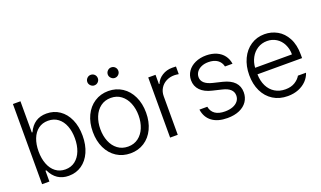

<svg xmlns="http://www.w3.org/2000/svg" viewBox="-74 -1147 2658 1591"><g transform="rotate(-20 1255.0 -351.5)"><path d="M84 -707H150.4V-431.6H156.2Q205.1 -538.1 316.4 -538.1Q381.3 -538.1 431.4 -503.9Q481.4 -469.7 509.3 -407.5Q537.1 -345.2 537.1 -263.7Q537.1 -182.1 509.5 -119.9Q481.9 -57.6 432.1 -23.4Q382.3 10.7 317.4 10.7Q206.1 10.7 156.2 -95.7H148.4V0H84ZM308.6 -48.8Q359.4 -48.8 395.8 -77.1Q432.1 -105.5 450.9 -154.3Q469.7 -203.1 469.7 -264.6Q469.7 -325.7 451.2 -374Q432.6 -422.4 396.2 -450Q359.9 -477.5 308.6 -477.5Q258.8 -477.5 222.9 -450.7Q187 -423.8 168.2 -375.7Q149.4 -327.6 149.4 -264.6Q149.4 -201.7 168.5 -152.6Q187.5 -103.5 223.4 -76.2Q259.3 -48.8 308.6 -48.8Z M627 -262.7Q627 -343.3 656.7 -405.8Q686.5 -468.3 740.2 -503.2Q793.9 -538.1 862.3 -538.1Q930.7 -538.1 984.1 -503.2Q1037.6 -468.3 1067.1 -405.8Q1096.7 -343.3 1096.7 -262.7Q1096.7 -182.6 1067.1 -120.4Q1037.6 -58.1 984.1 -23.7Q930.7 10.7 862.3 10.7Q793.5 10.7 740 -23.7Q686.5 -58.1 656.7 -120.4Q627 -182.6 627 -262.7ZM1030.3 -262.7Q1030.3 -321.8 1010.5 -370.8Q990.7 -419.9 952.6 -448.7Q914.6 -477.5 862.3 -477.5Q809.6 -477.5 771.2 -448.7Q732.9 -419.9 713.1 -370.8Q693.4 -321.8 693.4 -262.7Q693.4 -203.6 713.1 -154.8Q732.9 -106 771.2 -77.4Q809.6 -48.8 862.3 -48.8Q914.6 -48.8 952.6 -77.4Q990.7 -106 1010.5 -154.8Q1030.3 -203.6 1030.3 -262.7ZM725.6 -667Q725.6 -686.5 739.3 -700.2Q752.9 -713.9 771.5 -713.9Q792 -713.9 805.2 -700.4Q818.4 -687 818.4 -667Q818.4 -648.4 804.9 -634.8Q791.5 -621.1 771.5 -621.1Q753.4 -621.1 739.5 -635Q725.6 -648.9 725.6 -667ZM906.2 -667Q906.2 -686.5 919.9 -700.2Q933.6 -713.9 952.1 -713.9Q972.2 -713.9 985.6 -700.4Q999 -687 999 -667Q999 -648.4 985.4 -634.8Q971.7 -621.1 952.1 -621.1Q934.1 -621.1 920.2 -635Q906.2 -648.9 906.2 -667Z M1212.9 -530.3H1277.3V-448.2H1282.2Q1298.3 -488.8 1337.6 -513.4Q1377 -538.1 1425.8 -538.1Q1452.1 -538.1 1460 -537.1V-469.7Q1436.5 -473.6 1420.9 -473.6Q1380.9 -473.6 1348.9 -456.5Q1316.9 -439.5 1298.6 -409.2Q1280.3 -378.9 1280.3 -340.8V0H1212.9Z M1722.7 -479.5Q1688.5 -479.5 1661.9 -467.8Q1635.3 -456.1 1620.4 -435.5Q1605.5 -415 1605.5 -389.6Q1605.5 -327.6 1700.2 -304.7L1781.2 -285.2Q1915 -252 1915 -144.5Q1915 -99.1 1891.4 -64Q1867.7 -28.8 1823 -9Q1778.3 10.7 1716.8 10.7Q1631.8 10.7 1581.3 -26.9Q1530.8 -64.5 1520.5 -134.8H1589.8Q1597.7 -91.8 1629.6 -69.8Q1661.6 -47.9 1715.8 -47.9Q1755.4 -47.9 1785.2 -59.3Q1814.9 -70.8 1831.3 -91.8Q1847.7 -112.8 1847.7 -140.6Q1847.7 -205.1 1755.9 -226.6L1674.8 -246.1Q1608.4 -261.2 1573.2 -297.6Q1538.1 -334 1538.1 -386.7Q1538.1 -430.2 1561.8 -464.6Q1585.4 -499 1628.2 -518.6Q1670.9 -538.1 1725.6 -538.1Q1776.9 -537.6 1816.2 -520.3Q1855.5 -502.9 1878.9 -471.4Q1902.3 -439.9 1908.2 -398.4H1841.8Q1833 -437 1802.7 -458.3Q1772.5 -479.5 1722.7 -479.5Z M2005.9 -261.7Q2005.9 -341.3 2035.4 -404.3Q2064.9 -467.3 2118.2 -502.7Q2171.4 -538.1 2239.3 -538.1Q2299.3 -538.1 2351.1 -509.3Q2402.8 -480.5 2434.3 -421.4Q2465.8 -362.3 2465.8 -276.4V-245.1H2072.3Q2073.7 -185.5 2095.7 -141.4Q2117.7 -97.2 2157.2 -73Q2196.8 -48.8 2249 -48.8Q2299.3 -48.8 2333.3 -69.8Q2367.2 -90.8 2383.8 -120.1H2455.1Q2443.4 -83 2414.8 -53.2Q2386.2 -23.4 2343.8 -6.3Q2301.3 10.7 2249 10.7Q2175.3 10.7 2120.4 -23.7Q2065.4 -58.1 2035.6 -119.9Q2005.9 -181.6 2005.9 -261.7ZM2397.5 -302.7Q2397.5 -352.1 2377.4 -392.1Q2357.4 -432.1 2321.5 -454.8Q2285.6 -477.5 2240.2 -477.5Q2193.4 -477.5 2156.2 -454.1Q2119.1 -430.7 2097.4 -390.6Q2075.7 -350.6 2072.8 -302.7Z"/></g></svg>

Font: Pretendard Std Light
Style: Regular
Weight: 300
Designer: Base glyphs from Inter by Rasmus Andersson; Hangeul glyphs from Noto Sans CJK(Source Han Sans) by Jang Soo-young and Kan
Foundry: Kil Hyung-jin
Version: Version 1.309